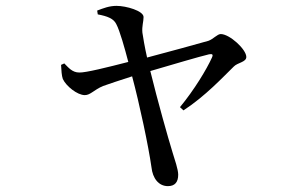

<svg xmlns="http://www.w3.org/2000/svg" viewBox="-20 -578 1040 654"><path d="M313 -529C345 -523 367 -515 376 -496C388 -474 405 -413 417 -367C347 -349 271 -330 250 -331C226 -331 213 -348 199 -362L188 -357C189 -338 190 -320 194 -309C205 -285 243 -254 269 -254C288 -254 300 -272 331 -285C347 -291 390 -305 430 -318C455 -225 486 -79 496 -8C500 29 520 56 552 56C576 56 587 42 587 17C587 -1 575 -35 568 -58C552 -110 517 -234 492 -336C564 -357 658 -385 692 -393C703 -395 707 -393 702 -382C684 -342 641 -271 593 -213L605 -202C680 -251 740 -316 776 -351C789 -365 819 -366 819 -384C819 -410 762 -462 732 -462C720 -462 707 -445 690 -439C660 -430 552 -401 481 -382C473 -417 467 -453 465 -467C463 -489 469 -504 469 -520C469 -541 410 -558 377 -558C352 -558 332 -550 311 -542Z"/></svg>

Font: Source Han Serif JP Medium
Style: Regular
Weight: 500
Designer: Ryoko NISHIZUKA 西塚涼子 (kana & ideographs); Frank Grießhammer (Latin, Greek & Cyrillic); Wenlong ZHANG 张文龙 (bopomofo); San
Foundry: Adobe Systems Incorporated
Version: Version 1.001;PS 1.001;hotconv 16.6.54;makeotf.lib2.5.65590